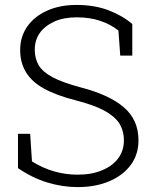

<svg xmlns="http://www.w3.org/2000/svg" viewBox="-20 -741 623 771"><path d="M291.5 10.3Q230.5 10.3 169.7 -8.3Q108.9 -26.9 52.2 -65.9V-203.6H101.1L108.4 -92.8Q151.4 -65.9 197.8 -52.7Q244.1 -39.6 291.5 -39.6Q348.1 -39.6 389.6 -57.1Q431.6 -74.2 454.6 -105.2Q477.5 -136.2 477.5 -176.8Q477.5 -215.3 459 -245.6Q439.9 -274.9 397.7 -297.4Q355.5 -319.8 283.2 -338.4Q206.1 -357.9 156.7 -385.3Q61 -437.5 61 -540Q61 -593.8 89.4 -634.3Q117.7 -674.8 168.7 -698Q219.7 -721.2 287.6 -721.2Q359.4 -721.2 415.8 -699.7Q472.2 -678.2 511.2 -644.5V-517.6H462.9L455.6 -618.2Q424.8 -643.1 382.8 -657.2Q340.8 -671.4 287.6 -671.4Q235.8 -671.4 197.8 -654.3Q119.6 -617.7 119.6 -541Q119.6 -505.9 135.7 -478.5Q151.9 -451.7 191.4 -430.7Q231 -409.7 302.2 -390.6Q418 -360.8 477.1 -310.3Q536.1 -259.8 536.1 -177.7Q536.1 -121.1 505.4 -79.1Q474.1 -36.6 418.9 -13.2Q363.8 10.3 291.5 10.3Z"/></svg>

Font: Suwannaphum Light
Style: Regular
Weight: 300
Designer: Danh Hong
Version: Version 8.002; ttfautohint (v1.8.3)